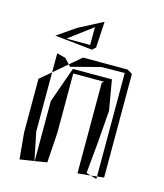

<svg xmlns="http://www.w3.org/2000/svg" viewBox="-95 -676 640 751"><g transform="rotate(15 224.5 -301.0)"><path d="M333 -143 343 -272 322 -394H164L113 -250V-7L162 -15L170 -137V-377H295L287 -371V-377V-4L339 -9L321 -15ZM371 -447H191L144 -407L151 -399L270 -430L362 -431H364V-12L392 -15V-435ZM89 -360 44 -322V-104L54 2L112 -7L89 -120ZM89 -437 124 -428 144 -407 89 -360ZM339 -9 364 -12V-2ZM112 -7H113V-1ZM230 -498 236 -604 138 -553 64 -502 216 -486ZM205 -574V-502H109Z"/></g></svg>

Font: Quebrada
Style: Regular
Weight: 400
Designer: deFharo
Foundry: deFharo
Version: Version 1.034 2012